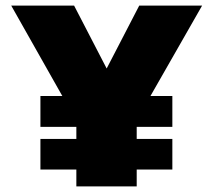

<svg xmlns="http://www.w3.org/2000/svg" viewBox="-20 -664 760 684"><path d="M252 0V-60H124V-169H252V-212H124V-322H202L20 -644H244L360 -420L476 -644H700L516 -322H594V-212H467V-169H594V-60H467V0Z"/></svg>

Font: Kanit ExtraBold
Style: Regular
Weight: 800
Designer: Katatrad Team
Foundry: CadsonDemak
Version: Version 2.000; ttfautohint (v1.8.3)